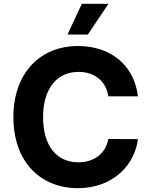

<svg xmlns="http://www.w3.org/2000/svg" viewBox="-20 -979 792 1009"><path d="M549.4 -472.7H704.9C684.7 -640.6 557.5 -737.2 389.2 -737.2C197.1 -737.2 50.4 -601.6 50.4 -363.6C50.4 -126.4 194.6 9.9 389.2 9.9C575.6 9.9 688.2 -114 704.9 -247.9L549.4 -248.6C534.8 -170.8 473.7 -126.1 391.7 -126.1C281.2 -126.1 206.3 -208.1 206.3 -363.6C206.3 -514.9 280.2 -601.2 392.8 -601.2C476.9 -601.2 537.6 -552.6 549.4 -472.7ZM334.9 -797.6H441.8L550.1 -959.2H410.2Z"/></svg>

Font: Magic Ui Pro
Style: Bold
Weight: 700
Designer: Stefan Endress, Andreas Faust
Version: Version 1.000;FEAKit 1.0